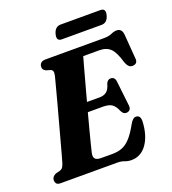

<svg xmlns="http://www.w3.org/2000/svg" viewBox="-155 -975 991 1106"><g transform="rotate(-20 341.0 -422.0)"><path d="M377.5 0H32.5Q13.5 0 6.8 -8.2Q0 -16.5 0 -28.5Q0 -40.5 7 -49Q14 -57.5 24.5 -62L51.5 -69Q63 -72.5 69 -80.8Q75 -89 80.5 -106.5Q85 -121 94.8 -157Q104.5 -193 117.8 -241.8Q131 -290.5 145.5 -343.8Q160 -397 173.5 -447Q187 -497 197 -535.8Q207 -574.5 212 -593Q216 -611.5 213 -620.2Q210 -629 200 -632.5L174.5 -640Q166.5 -643.5 160.8 -649.8Q155 -656 155 -666.5Q155 -681.5 164.5 -690.8Q174 -700 192.5 -700H550.5Q581 -700 599.8 -708.5Q618.5 -717 635 -717Q665 -717 670 -682L681.5 -533Q687 -498 658 -494Q643.5 -491.5 632.8 -499.5Q622 -507.5 613.5 -531Q594.5 -596.5 569.8 -620Q545 -643.5 502.5 -643.5H404Q398.5 -625 387.8 -585.8Q377 -546.5 363 -494.8Q349 -443 334 -388H413.5Q436.5 -388 453.8 -400.5Q471 -413 480.5 -449Q490 -469 507.5 -469Q533 -469 536.5 -440.5L553.5 -290.5Q556.5 -270.5 548.5 -261.2Q540.5 -252 527 -251.5Q516 -251.5 509.2 -257.2Q502.5 -263 497.5 -273Q484 -306 465.2 -318.5Q446.5 -331 411.5 -331H318.5Q304.5 -278.5 292.2 -231.5Q280 -184.5 271.2 -150.2Q262.5 -116 259.5 -102.5Q254.5 -79.5 263.8 -68Q273 -56.5 302 -56.5H370.5Q405 -56.5 431.8 -67.8Q458.5 -79 482.2 -105.8Q506 -132.5 532 -179.5Q549.5 -212 569.5 -212Q597 -212 596.5 -174Q592.5 -88.5 556.2 -37Q520 14.5 461 14.5Q440 14.5 421.2 7.2Q402.5 0 377.5 0ZM298 -817.5Q309 -859 344 -859H587.5Q622 -859 611 -818Q600 -776.5 565 -776.5H321.5Q287 -776.5 298 -817.5Z"/></g></svg>

Font: Fraunces 72pt S050
Style: Bold Italic
Weight: 700
Italic angle: -16°
Version: Version 1.000; ttfautohint (v1.8.3)